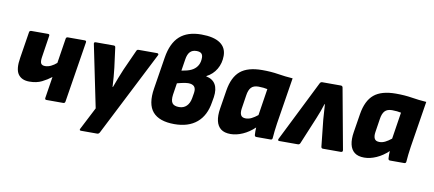

<svg xmlns="http://www.w3.org/2000/svg" viewBox="-76 -985 3300 1460"><g transform="rotate(10 1574.5 -255.0)"><path d="M302 0Q289 0 291 -14L317 -180Q285 -155 245 -135Q205 -115 149 -115Q89 -115 62 -154Q35 -193 50 -282L82 -484Q84 -497 98 -497H227Q240 -497 238 -484L212 -314Q207 -280 215 -266Q223 -252 247 -252Q269 -252 292 -263Q315 -274 335 -292L365 -484Q367 -497 380 -497H510Q524 -497 522 -484L447 -14Q445 0 432 0Z M602 185Q586 185 593 171L682 -2L583 -483Q580 -497 596 -497H734Q747 -497 748 -484L768 -331Q772 -297 775 -261Q778 -225 780 -185H783Q797 -225 811 -260Q825 -295 839 -329L909 -484Q911 -490 915 -493.5Q919 -497 926 -497H1069Q1075 -497 1078.5 -493Q1082 -489 1079 -483L746 171Q739 185 727 185Z M1291 12Q1174 12 1123.5 -46.5Q1073 -105 1093 -229L1132 -474Q1150 -587 1210 -641Q1270 -695 1377 -695Q1472 -695 1521.5 -661.5Q1571 -628 1571 -564Q1571 -507 1544 -461Q1517 -415 1468 -390L1467 -388Q1518 -378 1539.5 -341Q1561 -304 1552 -242L1545 -202Q1529 -97 1464 -42.5Q1399 12 1291 12ZM1304 -122Q1339 -122 1361.5 -144Q1384 -166 1391 -206L1398 -248Q1403 -281 1389 -297Q1375 -313 1342 -313Q1332 -313 1319 -311Q1306 -309 1291 -305.5Q1276 -302 1257 -297L1243 -207Q1237 -162 1251 -142Q1265 -122 1304 -122ZM1274 -398 1299 -403Q1337 -410 1361.5 -425.5Q1386 -441 1398.5 -465Q1411 -489 1411 -521Q1411 -544 1399 -554.5Q1387 -565 1362 -565Q1330 -565 1312 -546Q1294 -527 1288 -487Z M1725 12Q1677 12 1650 -9Q1623 -30 1614 -69.5Q1605 -109 1614 -165L1637 -309Q1654 -414 1711 -461.5Q1768 -509 1880 -509Q1948 -509 2003 -500Q2058 -491 2117 -487L2060 -129Q2055 -97 2052 -68.5Q2049 -40 2047 -14Q2046 0 2033 0H1923Q1910 0 1909 -14Q1908 -27 1908 -41.5Q1908 -56 1909 -71Q1867 -31 1818.5 -9.5Q1770 12 1725 12ZM1818 -125Q1841 -125 1863 -136Q1885 -147 1910 -167L1942 -373Q1929 -376 1911 -378Q1893 -380 1873 -380Q1835 -380 1816.5 -360Q1798 -340 1792 -298L1776 -194Q1771 -161 1780.5 -143Q1790 -125 1818 -125Z M2100 0Q2085 0 2092 -16L2326 -485Q2332 -497 2344 -497H2488Q2500 -497 2503 -485L2589 -16Q2591 0 2575 0H2437Q2425 0 2423 -12L2401 -219Q2399 -251 2397 -278Q2395 -305 2393 -336H2390Q2380 -305 2370.5 -278.5Q2361 -252 2348 -221L2261 -12Q2256 0 2243 0Z M2757 12Q2709 12 2682 -9Q2655 -30 2646 -69.5Q2637 -109 2646 -165L2669 -309Q2686 -414 2743 -461.5Q2800 -509 2912 -509Q2980 -509 3035 -500Q3090 -491 3149 -487L3092 -129Q3087 -97 3084 -68.5Q3081 -40 3079 -14Q3078 0 3065 0H2955Q2942 0 2941 -14Q2940 -27 2940 -41.5Q2940 -56 2941 -71Q2899 -31 2850.5 -9.5Q2802 12 2757 12ZM2850 -125Q2873 -125 2895 -136Q2917 -147 2942 -167L2974 -373Q2961 -376 2943 -378Q2925 -380 2905 -380Q2867 -380 2848.5 -360Q2830 -340 2824 -298L2808 -194Q2803 -161 2812.5 -143Q2822 -125 2850 -125Z"/></g></svg>

Font: Sofia Sans Black
Style: Italic
Weight: 900
Italic angle: -9°
Version: Version 4.100-B